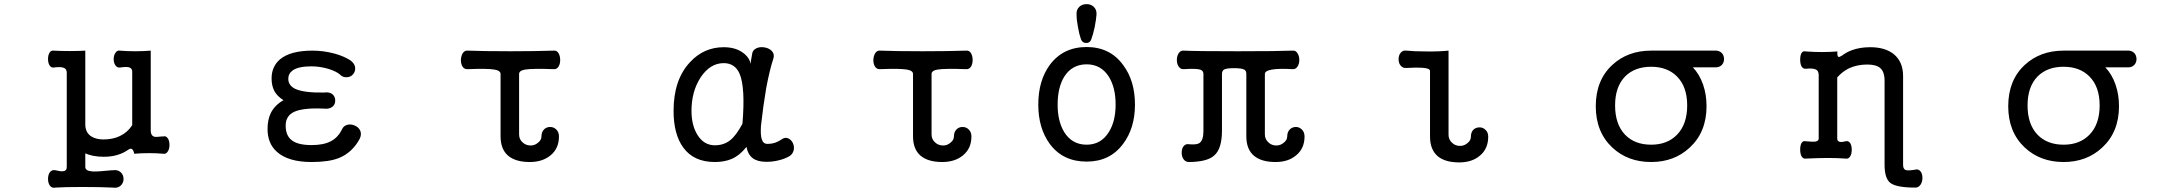

<svg xmlns="http://www.w3.org/2000/svg" viewBox="-20 -768 10540 931"><path d="M240.2 -522.5Q226.6 -524.4 219.7 -511.7Q212.9 -500 212.9 -481.4Q212.9 -463.9 219.7 -452.1Q226.6 -439.5 240.2 -440.4Q272.5 -445.3 288.1 -439.5Q303.7 -434.6 303.7 -415V42Q303.7 61.5 284.2 62.5Q273.4 63.5 249 57.6Q231.4 53.7 221.7 67.4Q212.9 80.1 212.9 99.6Q212.9 119.1 221.7 131.8Q231.4 145.5 249 141.6Q292 138.7 378.9 138.7Q465.8 138.7 527.3 141.6Q550.8 145.5 565.4 131.8Q579.1 119.1 579.1 99.6Q579.1 80.1 565.4 67.4Q550.8 53.7 527.3 57.6H521.5Q454.1 64.5 430.7 63.5Q393.6 61.5 393.6 42V-24.4Q408.2 -17.6 430.7 -12.7Q455.1 -7.8 482.4 -7.8Q522.5 -7.8 551.8 -17.6Q578.1 -25.4 603.5 -43Q614.3 -49.8 620.1 -44.9Q627 -41 630.9 -22.5Q665 -25.4 703.1 -25.4Q742.2 -25.4 771.5 -22.5Q785.2 -19.5 793.9 -34.2Q801.8 -45.9 801.8 -65.4Q801.8 -85 793.9 -96.7Q785.2 -110.4 771.5 -106.4H765.6Q736.3 -102.5 726.6 -105.5Q710.9 -111.3 710.9 -134.8V-522.5Q676.8 -519.5 635.7 -519.5Q593.8 -519.5 560.5 -522.5Q546.9 -524.4 539.1 -510.7Q531.2 -499 531.2 -481.4Q531.2 -463.9 539.1 -452.1Q546.9 -439.5 560.5 -440.4Q592.8 -445.3 606.4 -441.4Q621.1 -436.5 621.1 -420.9V-161.1Q598.6 -126 561.5 -108.4Q527.3 -91.8 481.4 -91.8Q446.3 -91.8 422.9 -106.4Q393.6 -125 393.6 -165V-522.5Q365.2 -520.5 319.3 -520.5Q270.5 -520.5 240.2 -522.5Z M1495.1 -522.5Q1388.7 -522.5 1337.9 -480.5Q1296.9 -445.3 1296.9 -387.7Q1296.9 -353.5 1309.6 -328.1Q1323.2 -301.8 1354.5 -282.2Q1313.5 -258.8 1293.9 -221.7Q1277.3 -188.5 1277.3 -142.6Q1277.3 -72.3 1322.3 -32.2Q1377 17.6 1491.2 17.6Q1575.2 17.6 1624 -2Q1688.5 -28.3 1724.6 -95.7Q1734.4 -117.2 1726.6 -134.8Q1718.8 -151.4 1700.2 -159.2Q1682.6 -167 1665 -163.1Q1645.5 -158.2 1637.7 -139.6Q1618.2 -100.6 1584 -83Q1548.8 -64.5 1491.2 -64.5Q1422.9 -64.5 1393.6 -88.9Q1365.2 -111.3 1365.2 -159.2Q1365.2 -206.1 1406.2 -225.6Q1450.2 -246.1 1552.7 -241.2Q1577.1 -238.3 1592.8 -251Q1605.5 -261.7 1605.5 -280.3Q1605.5 -298.8 1592.8 -310.5Q1577.1 -323.2 1552.7 -319.3Q1455.1 -317.4 1412.1 -336.9Q1377.9 -353.5 1377.9 -385.7Q1377.9 -411.1 1399.4 -426.8Q1427.7 -446.3 1490.2 -446.3Q1531.2 -446.3 1574.2 -433.6Q1613.3 -420.9 1629.9 -405.3Q1643.6 -391.6 1663.1 -393.6Q1680.7 -394.5 1692.4 -408.2Q1704.1 -422.9 1702.1 -440.4Q1700.2 -460 1678.7 -475.6Q1648.4 -495.1 1603.5 -507.8Q1549.8 -522.5 1495.1 -522.5Z M2248 -522.5Q2233.4 -524.4 2223.6 -509.8Q2215.8 -496.1 2214.8 -477.5Q2214.8 -458 2222.7 -445.3Q2231.4 -431.6 2248 -432.6Q2342.8 -436.5 2377 -430.7Q2407.2 -425.8 2407.2 -409.2V-107.4Q2407.2 -43.9 2444.3 -12.7Q2480.5 17.6 2548.8 17.6Q2610.4 17.6 2649.4 -14.6Q2690.4 -47.9 2690.4 -106.4Q2690.4 -127.9 2676.8 -140.6Q2665 -152.3 2647.5 -152.3Q2629.9 -152.3 2618.2 -140.6Q2605.5 -127.9 2605.5 -106.4Q2605.5 -88.9 2588.9 -76.2Q2573.2 -62.5 2553.7 -62.5Q2530.3 -62.5 2514.6 -77.1Q2497.1 -91.8 2497.1 -116.2V-409.2Q2497.1 -425.8 2526.4 -430.7Q2561.5 -436.5 2665 -432.6Q2679.7 -431.6 2688.5 -445.3Q2696.3 -458 2696.3 -477.5Q2696.3 -496.1 2688.5 -509.8Q2679.7 -524.4 2665 -522.5Q2575.2 -519.5 2455.1 -519.5Q2326.2 -519.5 2248 -522.5Z M3730.5 -485.4Q3736.3 -505.9 3722.7 -520.5Q3710 -534.2 3687.5 -538.1Q3665 -542 3648.4 -534.2Q3628.9 -525.4 3627 -505.9L3621.1 -471.7L3620.1 -458Q3613.3 -490.2 3582 -512.7Q3545.9 -539.1 3489.3 -539.1Q3392.6 -539.1 3325.2 -465.8Q3246.1 -380.9 3246.1 -230.5Q3246.1 -117.2 3293 -52.7Q3343.8 17.6 3446.3 17.6Q3492.2 17.6 3527.3 2.9Q3567.4 -14.6 3599.6 -55.7Q3606.4 -18.6 3629.9 -1Q3653.3 16.6 3695.3 16.6Q3727.5 16.6 3753.9 9.8Q3785.2 2.9 3809.6 -11.7Q3825.2 -22.5 3829.1 -42Q3832 -58.6 3824.2 -75.2Q3815.4 -91.8 3800.8 -97.7Q3785.2 -103.5 3769.5 -91.8Q3750 -79.1 3732.4 -74.2Q3719.7 -70.3 3701.2 -70.3Q3680.7 -70.3 3673.8 -92.8Q3667 -112.3 3669.9 -158.2Q3680.7 -255.9 3695.3 -340.8Q3712.9 -433.6 3730.5 -485.4ZM3489.3 -461.9Q3543.9 -461.9 3566.4 -410.2Q3594.7 -342.8 3580.1 -168Q3550.8 -112.3 3520.5 -87.9Q3489.3 -63.5 3446.3 -63.5Q3393.6 -63.5 3362.3 -113.3Q3333 -160.2 3333 -230.5Q3333 -325.2 3377.9 -393.6Q3423.8 -461.9 3489.3 -461.9Z M4248 -522.5Q4233.4 -524.4 4223.6 -509.8Q4215.8 -496.1 4214.8 -477.5Q4214.8 -458 4222.7 -445.3Q4231.4 -431.6 4248 -432.6Q4342.8 -436.5 4377 -430.7Q4407.2 -425.8 4407.2 -409.2V-107.4Q4407.2 -43.9 4444.3 -12.7Q4480.5 17.6 4548.8 17.6Q4610.4 17.6 4649.4 -14.6Q4690.4 -47.9 4690.4 -106.4Q4690.4 -127.9 4676.8 -140.6Q4665 -152.3 4647.5 -152.3Q4629.9 -152.3 4618.2 -140.6Q4605.5 -127.9 4605.5 -106.4Q4605.5 -88.9 4588.9 -76.2Q4573.2 -62.5 4553.7 -62.5Q4530.3 -62.5 4514.6 -77.1Q4497.1 -91.8 4497.1 -116.2V-409.2Q4497.1 -425.8 4526.4 -430.7Q4561.5 -436.5 4665 -432.6Q4679.7 -431.6 4688.5 -445.3Q4696.3 -458 4696.3 -477.5Q4696.3 -496.1 4688.5 -509.8Q4679.7 -524.4 4665 -522.5Q4575.2 -519.5 4455.1 -519.5Q4326.2 -519.5 4248 -522.5Z M5296.9 -696.3Q5298.8 -720.7 5283.2 -735.4Q5269.5 -748 5249 -748Q5227.5 -748 5213.9 -735.4Q5198.2 -720.7 5200.2 -696.3Q5200.2 -672.9 5207 -636.7Q5212.9 -601.6 5221.7 -577.1Q5228.5 -559.6 5247.1 -559.6Q5265.6 -559.6 5271.5 -577.1Q5280.3 -600.6 5288.1 -636.7Q5294.9 -671.9 5296.9 -696.3ZM5483.4 -260.7Q5483.4 -377 5425.8 -453.1Q5362.3 -540 5249 -540Q5134.8 -540 5070.3 -453.1Q5014.6 -377 5014.6 -260.7Q5014.6 -146.5 5070.3 -70.3Q5133.8 15.6 5249 15.6Q5362.3 15.6 5425.8 -70.3Q5483.4 -146.5 5483.4 -260.7ZM5389.6 -260.7Q5389.6 -179.7 5356.4 -127Q5318.4 -66.4 5249 -66.4Q5178.7 -66.4 5140.6 -127Q5108.4 -179.7 5108.4 -260.7Q5108.4 -343.8 5140.6 -396.5Q5178.7 -456.1 5249 -456.1Q5318.4 -456.1 5356.4 -396.5Q5389.6 -343.8 5389.6 -260.7Z M5720.7 -522.5Q5705.1 -524.4 5695.3 -509.8Q5686.5 -496.1 5686.5 -477.5Q5686.5 -458 5695.3 -445.3Q5704.1 -431.6 5720.7 -432.6Q5779.3 -436.5 5798.8 -430.7Q5815.4 -425.8 5815.4 -409.2V-132.8Q5815.4 -87.9 5795.9 -74.2Q5782.2 -65.4 5747.1 -68.4Q5729.5 -72.3 5718.8 -58.6Q5710 -46.9 5710 -27.3Q5710 -8.8 5718.8 3.9Q5729.5 18.6 5747.1 17.6Q5835 16.6 5868.2 -14.6Q5905.3 -46.9 5905.3 -134.8V-409.2Q5905.3 -425.8 5917 -431.6Q5929.7 -437.5 5963.9 -437.5Q6000 -437.5 6012.7 -430.7Q6023.4 -425.8 6023.4 -409.2V-107.4Q6023.4 -43.9 6060.5 -12.7Q6096.7 17.6 6165 17.6Q6226.6 17.6 6264.6 -14.6Q6305.7 -47.9 6305.7 -106.4Q6305.7 -127.9 6292 -140.6Q6280.3 -152.3 6263.7 -152.3Q6246.1 -152.3 6234.4 -140.6Q6221.7 -127.9 6221.7 -106.4Q6221.7 -88.9 6205.1 -76.2Q6189.5 -62.5 6168.9 -62.5Q6146.5 -62.5 6130.9 -77.1Q6113.3 -92.8 6113.3 -116.2V-409.2Q6113.3 -424.8 6147.5 -430.7Q6181.6 -436.5 6248 -432.6Q6262.7 -431.6 6271.5 -445.3Q6280.3 -458 6280.3 -477.5Q6280.3 -496.1 6271.5 -509.8Q6262.7 -524.4 6248 -522.5Q6174.8 -519.5 5980.5 -519.5Q5779.3 -519.5 5720.7 -522.5Z M6914.1 -423.8V-105.5Q6914.1 -43 6951.2 -10.7Q6987.3 19.5 7055.7 19.5Q7117.2 19.5 7155.3 -12.7Q7196.3 -45.9 7196.3 -105.5Q7196.3 -127 7182.6 -138.7Q7170.9 -150.4 7154.3 -150.4Q7136.7 -150.4 7125 -139.6Q7112.3 -127 7112.3 -105.5Q7112.3 -86.9 7095.7 -74.2Q7080.1 -60.5 7059.6 -60.5Q7037.1 -60.5 7021.5 -75.2Q7003.9 -90.8 7003.9 -114.3V-522.5Q6957 -517.6 6894.5 -518.6Q6835 -518.6 6800.8 -522.5Q6782.2 -525.4 6771.5 -511.7Q6761.7 -500 6761.7 -480.5Q6761.7 -461.9 6771.5 -450.2Q6782.2 -436.5 6800.8 -438.5Q6850.6 -441.4 6874 -439.5Q6914.1 -437.5 6914.1 -423.8Z M7811.5 -256.8Q7811.5 -347.7 7860.4 -397.5Q7907.2 -444.3 7986.3 -444.3Q8064.5 -444.3 8111.3 -397.5Q8161.1 -347.7 8161.1 -256.8Q8161.1 -165 8111.3 -114.3Q8064.5 -66.4 7986.3 -66.4Q7907.2 -66.4 7860.4 -114.3Q7811.5 -165 7811.5 -256.8ZM8293 -522.5H7986.3Q7873 -522.5 7797.9 -453.1Q7717.8 -378.9 7717.8 -252.9Q7717.8 -127.9 7797.9 -52.7Q7873 17.6 7986.3 17.6Q8098.6 17.6 8173.8 -52.7Q8254.9 -127.9 8254.9 -252.9Q8254.9 -309.6 8238.3 -357.4Q8220.7 -408.2 8188.5 -441.4H8293Q8314.5 -439.5 8328.1 -452.1Q8339.8 -463.9 8339.8 -481.4Q8339.8 -500 8328.1 -511.7Q8314.5 -524.4 8293 -522.5Z M8798.8 -404.3V-95.7Q8798.8 -84 8781.2 -81.1Q8769.5 -80.1 8735.4 -83Q8722.7 -86.9 8714.8 -73.2Q8709 -61.5 8709 -43Q8709 -23.4 8714.8 -11.7Q8722.7 2.9 8735.4 1Q8803.7 -2 8845.7 -2Q8888.7 -2 8929.7 1Q8943.4 3.9 8952.1 -10.7Q8959 -22.5 8959 -42Q8959 -61.5 8952.1 -73.2Q8943.4 -86.9 8929.7 -83Q8912.1 -78.1 8901.4 -80.1Q8888.7 -83 8888.7 -95.7V-392.6Q8914.1 -421.9 8947.3 -437.5Q8986.3 -455.1 9034.2 -455.1Q9077.1 -455.1 9096.7 -438.5Q9118.2 -419.9 9118.2 -377V30.3Q9118.2 97.7 9146.5 119.1Q9175.8 141.6 9266.6 141.6Q9282.2 142.6 9293 127Q9301.8 113.3 9301.8 94.7Q9301.8 75.2 9293 63.5Q9282.2 49.8 9266.6 54.7Q9232.4 60.5 9220.7 56.6Q9208 51.8 9208 31.2V-399.4Q9208 -469.7 9161.1 -506.8Q9119.1 -539.1 9048.8 -539.1Q8998 -539.1 8959 -524.4Q8934.6 -515.6 8911.1 -498L8909.2 -497.1Q8898.4 -490.2 8894.5 -492.2Q8887.7 -495.1 8889.6 -518.6Q8852.5 -515.6 8813.5 -515.6Q8778.3 -515.6 8735.4 -518.6Q8722.7 -522.5 8714.8 -509.8Q8709 -498 8709 -478.5Q8709 -460 8714.8 -447.3Q8722.7 -433.6 8735.4 -434.6Q8767.6 -437.5 8781.2 -432.6Q8798.8 -426.8 8798.8 -404.3Z M9811.5 -256.8Q9811.5 -347.7 9860.4 -397.5Q9907.2 -444.3 9986.3 -444.3Q10064.5 -444.3 10111.3 -397.5Q10161.1 -347.7 10161.1 -256.8Q10161.1 -165 10111.3 -114.3Q10064.5 -66.4 9986.3 -66.4Q9907.2 -66.4 9860.4 -114.3Q9811.5 -165 9811.5 -256.8ZM10293 -522.5H9986.3Q9873 -522.5 9797.9 -453.1Q9717.8 -378.9 9717.8 -252.9Q9717.8 -127.9 9797.9 -52.7Q9873 17.6 9986.3 17.6Q10098.6 17.6 10173.8 -52.7Q10254.9 -127.9 10254.9 -252.9Q10254.9 -309.6 10238.3 -357.4Q10220.7 -408.2 10188.5 -441.4H10293Q10314.5 -439.5 10328.1 -452.1Q10339.8 -463.9 10339.8 -481.4Q10339.8 -500 10328.1 -511.7Q10314.5 -524.4 10293 -522.5Z"/></svg>

Font: GungsuhChe
Style: Regular
Weight: 400
Monospace: yes
Version: Version 2.21